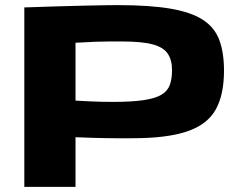

<svg xmlns="http://www.w3.org/2000/svg" viewBox="-20 -730 926 750"><path d="M75 0V-701Q220 -706 311 -708Q402 -710 440 -710Q566 -710 647 -696Q728 -682 773.5 -652Q819 -622 837 -573Q855 -524 855 -454Q855 -359 822 -301Q789 -243 710.5 -216.5Q632 -190 497 -190Q454 -190 430 -190Q406 -190 387.5 -190.5Q369 -191 344.5 -191.5Q320 -192 275 -194V0ZM275 -563V-337Q309 -335 332.5 -334Q356 -333 376.5 -332.5Q397 -332 421 -332Q496 -332 542 -339Q588 -346 611.5 -360.5Q635 -375 643.5 -398.5Q652 -422 652 -456Q652 -495 635.5 -520Q619 -545 577 -556.5Q535 -568 456 -568Q429 -568 407.5 -568Q386 -568 356 -567Q326 -566 275 -563Z"/></svg>

Font: Georama Extended
Style: Bold
Weight: 700
Width: 7
Designer: Jean-Baptiste Levee
Foundry: Production Type
Version: Version 1.000